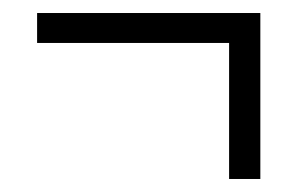

<svg xmlns="http://www.w3.org/2000/svg" viewBox="-20 -395 455 295"><path d="M380 -375V-120H332V-329H37V-375Z"/></svg>

Font: Noto Sans ExtraCondensed Light
Style: Italic
Weight: 300
Width: 2
Italic angle: -12°
Designer: Monotype Design Team
Foundry: Monotype Imaging Inc.
Version: Version 2.013; ttfautohint (v1.8.4.7-5d5b)